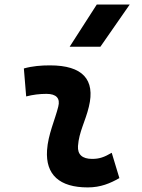

<svg xmlns="http://www.w3.org/2000/svg" viewBox="-20 -815 626 845"><path d="M471.7 -142.6C438 -123 417.5 -115.7 385.3 -115.7C342.3 -115.7 320.8 -134.8 323.2 -172.4C327.6 -234.9 356 -281.2 371.1 -345.2C400.4 -465.3 343.3 -527.3 200.2 -527.3C161.6 -527.3 123 -524.4 85 -513.7L95.2 -390.6C125 -398.4 154.8 -401.9 184.6 -401.9C228 -401.9 246.1 -382.3 236.3 -345.2C222.2 -288.1 191.4 -222.7 187 -153.3C180.2 -46.4 241.2 9.8 366.2 9.8C423.3 9.8 465.3 -8.3 505.4 -31.2ZM286.6 -609.4H421.9L550.8 -794.9H405.8Z"/></svg>

Font: Cascadia Code NF
Style: Bold Italic
Weight: 700
Italic angle: -10°
Monospace: yes
Designer: Aaron Bell
Foundry: Saja Typeworks
Version: Version 2404.023